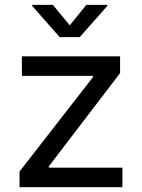

<svg xmlns="http://www.w3.org/2000/svg" viewBox="-20 -781 592 801"><path d="M61.5 0V-65.4L367.7 -459V-464.4H71.3V-545.9H481V-476.1L183.6 -86.9V-81.5H490.7V0ZM200.7 -760.7 271 -675.3 340.3 -760.7H427.7V-756.3L312.5 -626H229L114.3 -756.3V-760.7Z"/></svg>

Font: Inter Variable
Style: Regular
Weight: 400
Designer: Rasmus Andersson
Foundry: rsms
Version: Version 4.001;git-9221beed3